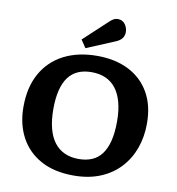

<svg xmlns="http://www.w3.org/2000/svg" viewBox="-101 -1042 1055 1146"><g transform="rotate(10 427.0 -469.0)"><path d="M421 14Q302.5 14 221 -31.3Q139.5 -76.5 97.7 -156Q56 -235.5 56 -338Q56 -457.5 103 -541.5Q150 -625.5 236 -669.8Q322 -714 438.5 -714Q547.5 -714 628.8 -673Q710 -632 754.8 -554.5Q799.5 -477 799.5 -367Q799.5 -286 774.3 -216.5Q749 -147 700.5 -95.3Q652 -43.5 581.8 -14.8Q511.5 14 421 14ZM433.5 -88.5Q479 -88.5 514 -103.3Q549 -118 572.7 -149.5Q596.5 -181 609 -230.5Q621.5 -280 621.5 -349Q621.5 -415.5 608 -465Q594.5 -514.5 569 -547.2Q543.5 -580 506.5 -596.2Q469.5 -612.5 421.5 -612.5Q376 -612.5 341 -597.5Q306 -582.5 282.3 -551.2Q258.5 -520 246.3 -471.5Q234 -423 234 -356.5Q234 -290 247 -239.8Q260 -189.5 285.5 -156Q311 -122.5 348.3 -105.5Q385.5 -88.5 433.5 -88.5ZM359.5 -747 328 -794 472.5 -928.5Q487.5 -942.5 498.5 -947.3Q509.5 -952 520.5 -952Q549 -952 564.8 -930.3Q580.5 -908.5 580.5 -883Q580.5 -861 568.3 -844.8Q556 -828.5 528 -817.5Z"/></g></svg>

Font: Literata Variable Black
Style: Regular
Weight: 900
Designer: Latin by Veronika Burian and Jose Scaglione. Greek by Irene Vlachou. Cyrillic by Vera Evstafieva.
Foundry: TypeTogether
Version: Version 3.021